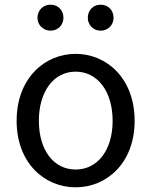

<svg xmlns="http://www.w3.org/2000/svg" viewBox="-20 -787 646 820"><path d="M303 13C436 13 555 -91 555 -271C555 -452 436 -557 303 -557C170 -557 51 -452 51 -271C51 -91 170 13 303 13ZM303 -63C209 -63 146 -146 146 -271C146 -396 209 -481 303 -481C397 -481 461 -396 461 -271C461 -146 397 -63 303 -63ZM196 -656C228 -656 251 -681 251 -711C251 -743 228 -767 196 -767C164 -767 140 -743 140 -711C140 -681 164 -656 196 -656ZM410 -656C442 -656 465 -681 465 -711C465 -743 442 -767 410 -767C378 -767 355 -743 355 -711C355 -681 378 -656 410 -656Z"/></svg>

Font: Noto Sans CJK JP Regular
Style: Regular
Weight: 400
Designer: Ryoko NISHIZUKA (kana & ideographs); Paul D. Hunt (Latin, Greek & Cyrillic); Wenlong ZHANG (bopomofo); Sandoll Communica
Foundry: Adobe Systems Incorporated
Version: Version 1.001;PS 1.001;hotconv 1.0.78;makeotf.lib2.5.61930